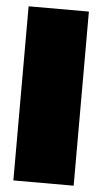

<svg xmlns="http://www.w3.org/2000/svg" viewBox="-50 -703 393 736"><g transform="rotate(5 146.0 -335.0)"><path d="M30 -670H262V0H30Z"/></g></svg>

Font: Cairo Black
Style: Regular
Weight: 900
Designer: Mohamed Gaber, Accademia di Belle Arti di Urbino and others
Foundry: Kief Type Foundry, Accademia di Belle Arti di Urbino and others
Version: Version 3.011